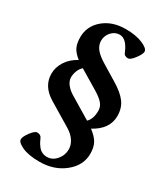

<svg xmlns="http://www.w3.org/2000/svg" viewBox="-212 -767 921 1057"><g transform="rotate(30 248.5 -238.5)"><path d="M217.8 196.8Q149.4 196.8 108.6 178.5Q67.9 160.2 67.9 140.1Q67.9 124 90.3 93.5Q112.8 63 128.4 63Q151.9 63 159.2 82.5Q164.6 95.2 169.7 104.2Q174.8 113.3 184.6 126.2Q194.3 139.2 208.7 146.2Q223.1 153.3 240.7 153.3Q274.4 153.3 299.6 124.3Q324.7 95.2 324.7 57.1Q324.7 30.3 308.1 4.6Q291.5 -21 260.3 -40.5L112.8 -129.4Q33.2 -177.7 33.2 -256.8Q33.2 -297.4 56.9 -334.7Q80.6 -372.1 126 -397Q94.2 -421.4 82.3 -446.5Q70.3 -471.7 70.3 -509.8Q70.3 -580.1 125.5 -627Q180.7 -673.8 266.1 -673.8Q331.1 -673.8 374 -655.5Q417 -637.2 417 -617.2Q417 -601.6 394 -570.8Q371.1 -540 355.5 -540Q331.5 -540 325.2 -559.6Q295.9 -630.4 252.9 -630.4Q222.7 -630.4 200.9 -606.4Q179.2 -582.5 179.2 -550.3Q179.2 -522.9 198.2 -498.5Q217.3 -474.1 265.6 -445.3L355 -391.1Q412.6 -356.4 438.7 -321Q464.8 -285.6 464.8 -235.8Q464.8 -152.3 373.5 -103Q411.6 -74.2 425.5 -47.4Q439.5 -20.5 439.5 19Q439.5 92.8 375.2 144.8Q311 196.8 217.8 196.8ZM328.6 -132.8Q329.1 -132.3 330.6 -131.6Q332 -130.9 332.5 -130.4Q359.4 -155.8 359.4 -208Q359.4 -233.9 342.5 -253.9Q325.7 -273.9 287.6 -296.9L168.9 -368.2L168 -368.7Q152.3 -354.5 144.5 -333.7Q136.7 -313 136.7 -293Q136.7 -272 152.3 -251Q168 -230 194.8 -213.4Z"/></g></svg>

Font: Elstob 10pt
Style: Bold
Weight: 700
Designer: Peter S. Baker
Version: Version 1.015